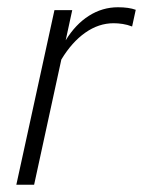

<svg xmlns="http://www.w3.org/2000/svg" viewBox="-20 -509 394 529"><path d="M25 0 130 -481H179L161 -398Q188 -442 225 -465.5Q262 -489 305 -489Q335 -489 354 -482L344 -436Q331 -441 318 -443Q305 -445 293 -445Q252 -445 215 -419Q178 -393 149 -345L74 0Z"/></svg>

Font: Red Hat Text VF
Style: Italic
Weight: 300
Italic angle: -12°
Designer: Pentagram, MCKL
Foundry: Pentagram, MCKL
Version: Version 1.023